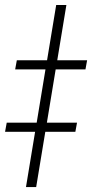

<svg xmlns="http://www.w3.org/2000/svg" viewBox="-51 -756 372 776"><path d="M-23.8 -260.3H97.3L132.8 -475.5H10.3L17 -512.4H139.2L176.1 -735.8H217.3L180.4 -512.4H301.1L294.4 -475.5H174L138.5 -260.3H260.3L253.6 -223.4H132.1L95.2 0H54L90.9 -223.4H-30.5Z"/></svg>

Font: Inter P Extra Light
Style: Italic
Weight: 200
Italic angle: 9.39999°
Designer: Rasmus Andersson
Foundry: rsms
Version: Version 3.018;git-588b23468